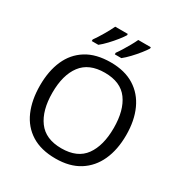

<svg xmlns="http://www.w3.org/2000/svg" viewBox="-214 -1103 1208 1271"><g transform="rotate(30 390.5 -467.0)"><path d="M720 -358Q720 -247 682.5 -164.5Q645 -82 572 -36Q499 10 391 10Q280 10 206.5 -36Q133 -82 97 -165Q61 -248 61 -359Q61 -469 97 -551Q133 -633 206.5 -679Q280 -725 392 -725Q499 -725 572 -679.5Q645 -634 682.5 -551.5Q720 -469 720 -358ZM156 -358Q156 -223 213 -145.5Q270 -68 391 -68Q513 -68 569 -145.5Q625 -223 625 -358Q625 -493 569 -569.5Q513 -646 392 -646Q271 -646 213.5 -569.5Q156 -493 156 -358ZM570 -934Q560 -917 537 -888Q514 -859 487 -830.5Q460 -802 437 -784H387V-796Q401 -815 417 -841Q433 -867 448.5 -894.5Q464 -922 474 -944H570ZM394 -934Q384 -917 361 -888Q338 -859 311 -830.5Q284 -802 261 -784H211V-796Q232 -825 257 -867.5Q282 -910 298 -944H394Z"/></g></svg>

Font: Noto Sans Linear A
Style: Regular
Weight: 400
Designer: Monotype Design Team
Foundry: Monotype Imaging Inc.
Version: Version 2.002; ttfautohint (v1.8.4.7-5d5b)